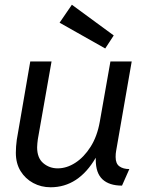

<svg xmlns="http://www.w3.org/2000/svg" viewBox="-20 -780 619 812"><path d="M194 12Q154 12 120.5 -6Q87 -24 67 -56.5Q47 -89 47 -134Q47 -147 48 -160.5Q49 -174 51 -189L108 -520H198L140 -191Q139 -181 138 -173.5Q137 -166 137 -157Q137 -112 163 -90Q189 -68 224 -68Q262 -68 298.5 -91.5Q335 -115 363 -159Q391 -203 402 -265L447 -520H537L471 -141Q470 -136 469.5 -129.5Q469 -123 469 -116Q469 -88 485 -76.5Q501 -65 527 -65L496 5Q442 5 413.5 -21.5Q385 -48 385 -104V-113Q312 12 194 12ZM425 -575 232 -684 284 -760 461 -630Z"/></svg>

Font: ABeeZee
Style: Italic
Weight: 400
Italic angle: -10°
Designer: Anja Meiners
Foundry: Anja Meiners
Version: Version 1.003; ttfautohint (v1.8.3)